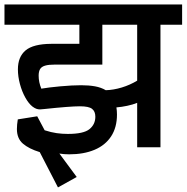

<svg xmlns="http://www.w3.org/2000/svg" viewBox="-29 -648 822 845"><path d="M772.5 -539.1H677.2V0H574.7V-195.3Q555.2 -187.5 531 -182.4Q506.8 -177.2 483.4 -175.3Q485.8 -159.7 485.8 -144Q485.8 -87.4 460.2 -48.1Q434.6 -8.8 387.2 11.2Q339.8 31.2 275.4 31.2Q252.4 31.2 232.4 27.8L308.6 130.9L226.1 176.8L146 21.5Q98.1 6.8 71.8 -15.9Q45.4 -38.6 45.4 -80.1Q45.4 -99.1 49.3 -122.6L134.8 -136.2L167.5 -74.7Q196.3 -65.4 220.5 -62Q244.6 -58.6 269.5 -58.6Q338.9 -58.6 364.7 -79.6Q390.6 -100.6 390.6 -134.3Q390.6 -157.7 376.2 -168.9Q361.8 -180.2 322.8 -180.2Q278.8 -180.2 164.6 -168L147 -166.5Q138.7 -166.5 131.1 -169.2Q123.5 -171.9 114.3 -178.7Q97.2 -191.9 82.3 -218.8Q67.4 -245.6 58.6 -278.6Q49.8 -311.5 49.8 -342.8Q49.8 -397.9 83.7 -426.3Q117.7 -454.6 196.3 -455.1H320.3V-539.1H-9.3V-628.4H772.5ZM574.7 -539.1H421.4V-363.8H214.4Q185.1 -363.8 169.4 -359.1Q153.8 -354.5 147.5 -344Q141.1 -333.5 141.1 -314.9Q141.1 -286.6 152.8 -257.8Q183.6 -263.2 236.6 -268.1Q289.6 -272.9 328.1 -272.9Q361.8 -272.9 388.9 -268.1Q416 -263.2 436.5 -251Q470.7 -252 506.8 -262.9Q543 -273.9 574.7 -293Z"/></svg>

Font: Varta
Style: Bold
Weight: 700
Designer: Joana Correia, Viktoriya Grabowska, Eben Sorkin
Foundry: Sorkin Type
Version: Version 1.002; ttfautohint (v1.3) -l 8 -r 24 -G 200 -x 12 -H